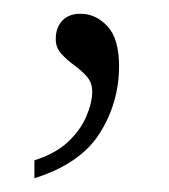

<svg xmlns="http://www.w3.org/2000/svg" viewBox="-20 -105 246 279"><path d="M30 128Q61 118 79 101Q97 84 105.5 64Q114 44 114 28Q114 15 106 6Q98 -3 87.5 -10.5Q77 -18 69 -27Q61 -36 61 -48Q61 -65 70.5 -75Q80 -85 97 -85Q119 -85 136 -67Q153 -49 153 -9Q153 44 125 88.5Q97 133 30 154Z"/></svg>

Font: Noto Serif Hebrew ExtraLight
Style: Regular
Weight: 250
Version: Version 2.003